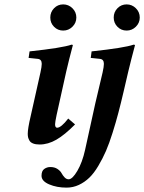

<svg xmlns="http://www.w3.org/2000/svg" viewBox="-20 -651 659 878"><path d="M269 -630.9Q293.5 -630.9 311.3 -613.3Q329.1 -595.7 329.1 -570.8Q329.1 -546.4 311.3 -528.8Q293.5 -511.2 269 -511.2Q244.1 -511.2 227.1 -528.6Q210 -545.9 210 -570.8Q210 -595.7 227.1 -613.3Q244.1 -630.9 269 -630.9ZM283.2 -325.2 238.8 -125Q231.9 -91.8 231.9 -83Q231.9 -66.9 241.2 -66.9Q259.3 -66.9 292 -108.9L323.2 -82Q275.9 -34.2 237.8 -12.2Q199.7 9.8 161.1 9.8Q143.1 9.8 131.3 5.1Q119.6 0.5 114.7 -8.1Q109.9 -16.6 108.4 -23.4Q106.9 -30.3 106.9 -39.1Q106.9 -63 120.1 -119.1L165 -319.8Q170.9 -346.7 170.9 -358.9Q170.9 -379.9 152.8 -381.8L110.8 -386.2L115.2 -416Q265.1 -432.1 307.1 -446.8Q313 -446.8 313 -443.8Q294.9 -376 283.2 -325.2ZM566.9 -325.2 545.9 -234.9Q532.7 -178.2 521.2 -134.8Q509.8 -91.3 494.6 -43.2Q479.5 4.9 464.4 39.8Q449.2 74.7 429.4 107.9Q409.7 141.1 388.4 161.6Q367.2 182.1 340.6 194.6Q314 207 284.2 207Q239.7 207 204.8 192.1Q169.9 177.2 169.9 152.8Q169.9 130.4 182.4 121.6Q194.8 112.8 210 112.8Q229.5 112.8 242.7 121.6Q255.9 130.4 261.5 140.9Q267.1 151.4 275.4 160.2Q283.7 168.9 293.9 168.9Q311 168.9 333.7 130.4Q356.4 91.8 369.1 34.2L416 -179.2L449.2 -319.8Q455.1 -346.7 455.1 -358.9Q455.1 -379.9 437 -381.8L395 -386.2L398.9 -416Q549.3 -432.1 590.8 -446.8Q597.2 -446.8 597.2 -443.8Q579.1 -376 566.9 -325.2ZM559.1 -630.9Q583.5 -630.9 601.3 -613.3Q619.1 -595.7 619.1 -570.8Q619.1 -546.4 601.3 -528.8Q583.5 -511.2 559.1 -511.2Q534.2 -511.2 517.1 -528.6Q500 -545.9 500 -570.8Q500 -595.7 517.1 -613.3Q534.2 -630.9 559.1 -630.9Z"/></svg>

Font: Linux Libertine
Style: Bold Italic
Weight: 700
Italic angle: -11.5°
Designer: Philipp H. Poll
Foundry: Philipp H. Poll
Version: Version 4.0.5